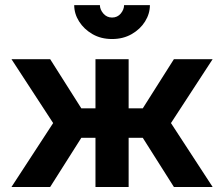

<svg xmlns="http://www.w3.org/2000/svg" viewBox="-20 -743 891 763"><path d="M377 -312.5H293.2V-195.3H377ZM359.4 -507.8V-367.7V0H491.2V-507.8ZM179.4 0 340.3 -253.9 179.4 -507.8H25.6L191.2 -253.9L25.6 0ZM473.6 -312.5V-195.3H557.4V-312.5ZM671.1 0H825L659.4 -253.9L825 -507.8H671.1L510.3 -253.9ZM425.3 -587.9Q469.2 -587.9 503.3 -607.4Q537.4 -627 556.5 -657.7Q575.7 -688.5 575.7 -722.7H473.1Q473.1 -705.3 460 -689.3Q446.8 -673.3 425.3 -673.3Q404.3 -673.3 390.6 -689.3Q377 -705.3 377 -722.7H274.9Q274.9 -688.5 294.3 -657.7Q313.7 -627 347.5 -607.4Q381.3 -587.9 425.3 -587.9Z"/></svg>

Font: Giphurs
Style: Regular
Weight: 400
Version: Version 2.010